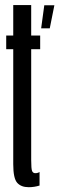

<svg xmlns="http://www.w3.org/2000/svg" viewBox="-20 -742 237 767"><path d="M144.4 -628.8 156.9 -720.9H197.2L178.8 -628.8ZM94.6 5.8Q64.4 5.8 48.7 -11.8Q32.9 -29.4 32.9 -86V-545.5H4.8V-600H32.9V-721.7H104.6V-600H140.5V-545.5H104.6V-102.5Q104.6 -67.6 108.2 -58.9Q111.8 -50.2 121 -50.2Q130.9 -50.2 138 -54.9V-0.8Q117 5.8 94.6 5.8Z"/></svg>

Font: Anybody UltraCondensed Thin
Style: Regular
Weight: 100
Width: 1
Designer: Tyler Finck
Foundry: Etcetera Type Company
Version: Version 1.110